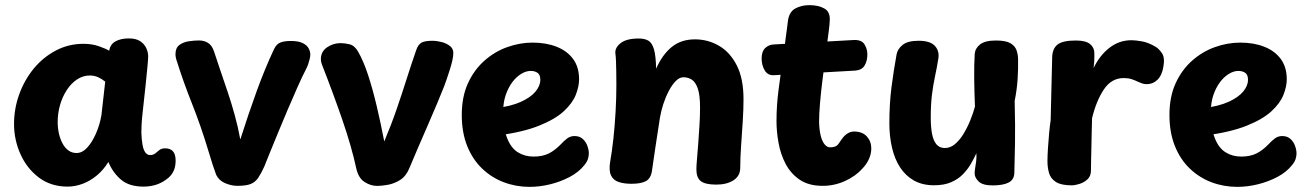

<svg xmlns="http://www.w3.org/2000/svg" viewBox="-20 -709 5094 748"><path d="M34.7 -226Q34.7 -286 55.1 -342.1Q75.4 -398.1 111.8 -442.2Q148.2 -486.2 197.8 -512.3Q247.3 -538.3 305.4 -538.3Q339.2 -538.3 366.7 -528.4Q394.2 -518.6 405.1 -511.4Q409.7 -536.6 429.8 -547.8Q450 -559.1 480.7 -559.3Q509.7 -559.6 526.3 -548.4Q542.9 -537.2 550.1 -521Q557.3 -504.8 557.3 -489.1Q557.3 -480.2 554.6 -451.5Q551.9 -422.8 547.3 -377.4Q542.7 -332 535.7 -271Q532.7 -246 531.7 -224.5Q530.7 -203 530.7 -193Q531.7 -165 535.2 -145.2Q538.7 -125.3 546.2 -115.1Q553.7 -104.9 564.7 -104.9Q577.1 -104.9 585 -111.5Q592.9 -118.1 601.2 -124.6Q609.4 -131.1 623.4 -131.1Q644.3 -131.1 654.3 -119Q664.2 -106.9 664.2 -83.8Q664.2 -61.2 657.3 -45.1Q650.3 -28.9 637.2 -17.3Q617.2 0.3 592.6 9.2Q567.9 18 539.4 18Q482.9 18 451 -9.5Q419.1 -37 402.2 -78Q383.2 -47 357.3 -25.5Q331.3 -4 302 7Q272.7 18 243.7 18Q178.7 18 131.9 -17Q85.2 -52 59.9 -108Q34.7 -164 34.7 -226ZM375.1 -260 389.9 -391Q375.6 -402.4 361.2 -408.7Q346.8 -414.9 330 -414.9Q303.4 -414.9 280.4 -399.7Q257.3 -384.4 240.3 -358.4Q223.2 -332.3 213.9 -299.9Q204.7 -267.4 204.7 -234Q204.7 -210.1 209.7 -188.2Q214.8 -166.2 224.2 -149.1Q233.7 -131.9 247.2 -122.4Q260.7 -112.9 278.3 -112.9Q300.1 -112.9 319.3 -133.4Q338.4 -154 353.4 -187.8Q368.4 -221.6 375.1 -260Z M669.9 -468Q667.1 -475.3 665.3 -483.6Q663.6 -491.9 663.6 -497.4Q663.6 -522.1 678.4 -533.4Q693.3 -544.8 714.8 -548.1Q736.3 -551.4 754.6 -551.4Q775.6 -551.4 790.8 -541.7Q806.1 -532 814 -508Q826 -470.8 839.7 -431.1Q853.3 -391.4 867.5 -349.2Q881.7 -307 894.3 -261.4Q906.9 -215.8 916.2 -165.7Q932.6 -217 948.7 -264.7Q964.9 -312.4 980.9 -356.3Q996.9 -400.1 1013.6 -440.5Q1030.2 -480.9 1047.6 -517.6Q1057.2 -537.9 1073.2 -543.7Q1089.1 -549.4 1112 -549.4Q1142.6 -549.4 1159.2 -541.2Q1175.8 -533 1182.3 -520.8Q1188.9 -508.6 1188.9 -496.6Q1188.9 -489.3 1186.5 -479.1Q1184.1 -468.8 1180.5 -458.5Q1176.9 -448.2 1171.7 -438.4Q1157.7 -411.8 1139.1 -369.8Q1120.4 -327.8 1100.1 -280.1Q1079.8 -232.3 1061.3 -187.3Q1042.9 -142.3 1028.9 -108.2Q1014.9 -74 1009.7 -60.3Q997.1 -32.6 985.7 -15.9Q974.3 0.7 956.6 7.8Q938.8 15 904.3 15Q882 15 857.6 4.8Q833.2 -5.3 822.2 -27.9Q815.7 -45.3 807.8 -69.4Q799.9 -93.4 791.9 -121Q763.4 -216 728.7 -303.5Q693.9 -391 669.9 -468Z M1230 -478Q1230 -508.1 1254.1 -524.6Q1278.2 -541 1306.7 -541Q1323.2 -541 1342.3 -536.3Q1361.4 -531.7 1375.2 -507.7Q1396.2 -471.1 1414.2 -416.2Q1432.1 -361.3 1447.7 -295.2Q1463.3 -229.1 1477 -158Q1504.9 -224.2 1525.8 -285.2Q1546.7 -346.1 1564.9 -403.6Q1583.2 -461.1 1601.6 -514.1Q1608.9 -535.4 1621.9 -542.8Q1634.9 -550.1 1664.2 -550.1Q1681.4 -550.1 1700.5 -545.2Q1719.6 -540.3 1733.2 -529.5Q1746.8 -518.7 1746 -501.2Q1746 -489.7 1742.1 -472.4Q1738.1 -455.1 1731.9 -436Q1725.8 -416.9 1720.1 -400.1Q1714.4 -383.2 1710 -372Q1699.6 -345.2 1682.7 -305.2Q1665.9 -265.2 1646.2 -220.2Q1626.4 -175.2 1608 -132.1Q1589.6 -89 1574.9 -54Q1561.8 -22.3 1539.1 -8Q1516.3 6.3 1491.7 10.8Q1467.1 15.3 1448.9 15.3Q1424.6 15.3 1400.5 0.2Q1376.4 -14.9 1367.8 -53.7Q1349.8 -137.1 1313.9 -241.6Q1278 -346 1234 -458Q1232 -463 1231 -468.5Q1230 -474 1230 -478Z M1917.7 -181 1912.7 -287.8Q1970.9 -295 2009.1 -312.2Q2047.2 -329.4 2066.1 -352.1Q2085 -374.8 2085 -398.2Q2085 -417.7 2074.3 -425.2Q2063.6 -432.7 2047.2 -432.7Q2029.2 -432.7 2010.1 -420.9Q1990.9 -409.2 1975.3 -388.1Q1959.8 -367 1950.1 -338.6Q1940.4 -310.1 1940.4 -275.7Q1940.4 -209.4 1955.7 -170.8Q1970.9 -132.1 1997.7 -115.6Q2024.4 -99 2059 -99Q2093.3 -99 2117.7 -111Q2142 -123 2166 -148Q2177 -160 2189.4 -169.5Q2201.8 -179 2218.1 -179Q2237.9 -179 2250.3 -167.8Q2262.7 -156.6 2268.3 -140.7Q2274 -124.8 2274 -111.4Q2274 -101.4 2270.7 -90.3Q2267.4 -79.2 2257.3 -66.6Q2235.7 -38.9 2199.9 -19.9Q2164.1 -1 2123.4 9Q2082.7 19 2043 19Q1990.3 19 1942.7 1Q1895.1 -17 1858.1 -52.5Q1821 -88 1800 -140.5Q1779 -193 1779 -261Q1779 -332 1803 -384.5Q1827 -437 1867.1 -472.5Q1907.1 -508 1956.2 -525.5Q2005.3 -543 2055 -543Q2107.9 -543 2148.7 -526.8Q2189.6 -510.7 2212.8 -479.1Q2236 -447.6 2236 -400.2Q2236 -372.3 2223.2 -339.6Q2210.3 -306.9 2176.4 -275.6Q2142.6 -244.3 2079.7 -219.2Q2016.9 -194 1917.7 -181Z M2377.3 -502Q2375.6 -523.7 2398.3 -541.3Q2421 -559 2468.4 -559Q2491.4 -559 2505.8 -550.7Q2520.2 -542.3 2527.7 -517.1Q2535.1 -491.8 2536.1 -441.3Q2560.2 -496 2596.8 -525.8Q2633.4 -555.7 2687.3 -555.7Q2738.2 -555.7 2781.2 -530.6Q2824.2 -505.6 2850.4 -454.2Q2876.6 -402.9 2876.6 -322Q2876.6 -282.9 2873.6 -236.2Q2870.6 -189.4 2867.3 -142.7Q2864 -96 2863.8 -55.1Q2863.8 -23.7 2837.7 -6.7Q2811.7 10.2 2770.4 10.2Q2727.9 10.2 2710.4 -3.2Q2693 -16.7 2693 -48.9Q2693 -63.4 2695.4 -89.7Q2697.8 -116 2700.2 -149.7Q2702.6 -183.4 2704.9 -219.7Q2707.3 -256 2707.3 -290Q2707.3 -339.2 2698.3 -364.6Q2689.3 -389.9 2674.8 -398.9Q2660.2 -408 2642.3 -408Q2627 -408 2612.6 -393.3Q2598.2 -378.6 2585.7 -354.9Q2573.2 -331.3 2564.4 -304.3Q2555.6 -277.2 2551.3 -252Q2541.3 -187 2535.1 -146.9Q2528.9 -106.8 2525.7 -83.4Q2522.4 -60.1 2520.2 -45Q2515.9 -13.7 2496.3 -3.3Q2476.8 7 2440.3 7Q2410.7 7 2389.8 -0.1Q2369 -7.1 2360.2 -26.2Q2351.4 -45.2 2357.3 -80Q2364.2 -119 2369.7 -168.9Q2375.1 -218.9 2378.2 -273.4Q2381.3 -328 2381.3 -379Q2381.3 -410 2380.8 -431.5Q2380.3 -453 2379.8 -470Q2379.3 -487 2377.3 -502Z M2994.2 -416Q2970.8 -415 2959 -435.1Q2947.2 -455.2 2947.2 -481Q2947.2 -508.8 2961 -521.8Q2974.8 -534.8 2994.2 -535.8L3304.1 -553Q3336 -555 3347.6 -536.7Q3359.1 -518.4 3359.1 -497Q3359.1 -471.4 3348.3 -453.7Q3337.6 -436 3312.1 -434ZM3049.3 -625Q3053.4 -662 3077.6 -675.5Q3101.7 -689 3132.9 -689Q3168.6 -689 3192.2 -675.5Q3215.9 -662 3212.3 -625Q3212.1 -615 3208.9 -589.7Q3205.7 -564.4 3201.8 -535.2Q3198 -506 3195 -482Q3190 -442 3184.1 -396Q3178.2 -350 3174.6 -307Q3171 -264 3171 -234Q3171.8 -203 3177.2 -180.9Q3182.7 -158.9 3192.3 -146.9Q3202 -135 3214.1 -135Q3236.7 -135 3245.5 -147Q3254.3 -159 3258.1 -165Q3268.7 -181 3281.4 -188.8Q3294.1 -196.6 3307.1 -196.6Q3339.7 -196.6 3357.1 -177.4Q3374.4 -158.2 3374.4 -130.9Q3374.4 -109.9 3365.3 -89.6Q3356.2 -69.2 3339.6 -52.1Q3313.6 -22.8 3272.2 -3.9Q3230.9 15 3185.1 15Q3130.7 15 3095.6 -8.8Q3060.6 -32.6 3040.8 -70.3Q3021 -108.1 3013.1 -152.2Q3005.1 -196.2 3005.1 -237Q3005.1 -297 3013.1 -359Q3021.1 -421 3030.1 -479Q3033.1 -497 3035.7 -518.4Q3038.3 -539.8 3040.9 -560.8Q3043.6 -581.8 3046.1 -599.2Q3048.6 -616.7 3049.3 -625Z M3618.9 12.8Q3573.8 12.8 3540.9 -5.6Q3508.1 -24 3486.7 -56.8Q3465.3 -89.7 3455.1 -133.8Q3444.8 -178 3444.8 -228.6Q3444.8 -304.6 3453 -368.5Q3461.2 -432.4 3472.8 -496.4Q3476.3 -517.4 3496.1 -533.8Q3515.8 -550.2 3559.2 -550.2Q3602.6 -550.2 3621.2 -531.2Q3639.8 -512.1 3635.9 -482.8Q3630.2 -446.1 3622.9 -412.7Q3615.7 -379.2 3610.8 -340.6Q3606 -302 3606 -249.1Q3606.2 -213.2 3611.2 -187.1Q3616.2 -160.9 3628.3 -146.6Q3640.4 -132.3 3660.8 -132.3Q3682.1 -132.3 3700.1 -147.3Q3718 -162.2 3732.8 -186.1Q3747.6 -209.9 3759.3 -238.4Q3771.1 -266.9 3778.3 -293.8Q3775.9 -350 3775.3 -403.7Q3774.8 -457.4 3777.3 -498.6Q3779.1 -520.9 3798.4 -536.1Q3817.8 -551.2 3860.1 -551.2Q3898 -551.2 3916.2 -540.8Q3934.3 -530.3 3940.3 -513.1Q3946.3 -495.8 3946.3 -475.6Q3946.6 -459.3 3946.2 -440.2Q3945.8 -421 3944.4 -400.2Q3943 -379.4 3940.1 -358.1Q3937.2 -336.8 3933 -316Q3935.4 -216.3 3934.3 -151.4Q3933.2 -86.4 3931.7 -36.3Q3931.4 -9.4 3909.9 1.9Q3888.3 13.3 3847.3 13.3Q3808.1 13.3 3792.6 -2Q3777.1 -17.3 3777.1 -33.1Q3777.1 -42.9 3779 -54.1Q3780.9 -65.2 3782.8 -79.6Q3784.7 -93.9 3783.9 -112Q3775.1 -92.9 3762.8 -71.3Q3750.4 -49.8 3731.8 -30.5Q3713.2 -11.2 3685.7 0.8Q3658.1 12.8 3618.9 12.8Z M4079.1 -485.9Q4080.1 -520.1 4100.3 -535.7Q4120.6 -551.2 4171.4 -551.2Q4209.7 -551.2 4226.6 -537.4Q4243.4 -523.7 4243.4 -502.1Q4243.4 -496.1 4243.4 -487.4Q4243.4 -478.7 4242.9 -468.3Q4242.4 -458 4240.4 -444Q4264.8 -494 4302.7 -523.2Q4340.6 -552.3 4388.1 -552.3Q4404.1 -552.3 4429.4 -547.8Q4454.8 -543.2 4482.8 -526.2Q4494.8 -519.2 4506.8 -501.8Q4518.8 -484.4 4512.3 -448.7Q4506.7 -415 4489.1 -398.1Q4471.6 -381.1 4448.1 -381.1Q4438.1 -381.1 4429.6 -383.9Q4421.1 -386.8 4412.3 -391Q4401.6 -396.2 4388.6 -400.6Q4375.7 -404.9 4357.9 -404.9Q4309.8 -404.9 4280.1 -360Q4250.4 -315.1 4234.4 -248Q4233.4 -214 4232.9 -184.5Q4232.4 -155 4231.8 -129.9Q4231.2 -104.9 4230.7 -83.4Q4230.2 -61.9 4230.2 -44.9Q4230.2 -22.6 4216.3 -10.1Q4202.4 2.4 4184.9 7.7Q4167.4 13 4155.4 13Q4114 13 4093.7 0Q4073.3 -13 4067 -34.5Q4060.7 -56 4060.7 -81Q4060.7 -101 4062.6 -131Q4064.4 -161 4067.3 -191Q4070.2 -221 4073.2 -241Z M4674.7 -181 4669.7 -287.8Q4727.9 -295 4766.1 -312.2Q4804.2 -329.4 4823.1 -352.1Q4842 -374.8 4842 -398.2Q4842 -417.7 4831.3 -425.2Q4820.6 -432.7 4804.2 -432.7Q4786.2 -432.7 4767.1 -420.9Q4747.9 -409.2 4732.3 -388.1Q4716.8 -367 4707.1 -338.6Q4697.4 -310.1 4697.4 -275.7Q4697.4 -209.4 4712.7 -170.8Q4727.9 -132.1 4754.7 -115.6Q4781.4 -99 4816 -99Q4850.3 -99 4874.7 -111Q4899 -123 4923 -148Q4934 -160 4946.4 -169.5Q4958.8 -179 4975.1 -179Q4994.9 -179 5007.3 -167.8Q5019.7 -156.6 5025.3 -140.7Q5031 -124.8 5031 -111.4Q5031 -101.4 5027.7 -90.3Q5024.4 -79.2 5014.3 -66.6Q4992.7 -38.9 4956.9 -19.9Q4921.1 -1 4880.4 9Q4839.7 19 4800 19Q4747.3 19 4699.7 1Q4652.1 -17 4615.1 -52.5Q4578 -88 4557 -140.5Q4536 -193 4536 -261Q4536 -332 4560 -384.5Q4584 -437 4624.1 -472.5Q4664.1 -508 4713.2 -525.5Q4762.3 -543 4812 -543Q4864.9 -543 4905.7 -526.8Q4946.6 -510.7 4969.8 -479.1Q4993 -447.6 4993 -400.2Q4993 -372.3 4980.2 -339.6Q4967.3 -306.9 4933.4 -275.6Q4899.6 -244.3 4836.7 -219.2Q4773.9 -194 4674.7 -181Z"/></svg>

Font: Playpen Sans Arabic
Style: Regular
Weight: 400
Designer: Azza Alameddine, Laura Meseguer, Veronika Burian, José Scaglione
Foundry: TypeTogether
Version: Version 2.000